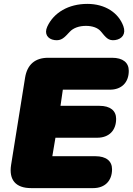

<svg xmlns="http://www.w3.org/2000/svg" viewBox="-20 -967 682 987"><path d="M140 0H459C519 0 556 -37 556 -97C556 -139 526 -164 470 -164H249L265 -259H480C540 -259 577 -296 577 -356C577 -398 547 -423 491 -423H291L303 -506H545C605 -506 642 -543 642 -603C642 -645 612 -670 556 -670H228C160 -670 120 -635 109 -568L37 -119C25 -42 61 0 140 0ZM260 -761C296 -756 311 -774 338 -803C357 -824 388 -834 422 -834C455 -834 483 -824 498 -806C524 -775 536 -756 572 -761C607 -766 629 -792 614 -833C589 -901 521 -947 429 -947C332 -947 256 -902 223 -830C206 -793 225 -766 260 -761Z"/></svg>

Font: SN Pro Black
Style: Italic
Weight: 900
Italic angle: -9°
Designer: Tobias Whetton
Foundry: Supernotes
Version: Version 1.001;Glyphs 3.2 (3249)